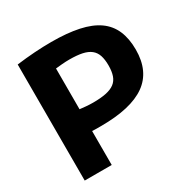

<svg xmlns="http://www.w3.org/2000/svg" viewBox="-168 -902 1034 1053"><g transform="rotate(-30 349.0 -375.0)"><path d="M72 -735Q190 -750 293 -750Q393 -750 465.5 -734.5Q538 -719 584 -686.5Q630 -654 652 -603Q674 -552 674 -482Q674 -345 581.5 -279.5Q489 -214 299 -214Q285 -214 271 -214Q257 -214 243 -215V0H72ZM326 -347Q375 -347 408.5 -354Q442 -361 462.5 -376.5Q483 -392 492 -418Q501 -444 501 -482Q501 -519 492.5 -545Q484 -571 464 -587Q444 -603 411.5 -610Q379 -617 330 -617Q309 -617 284 -615Q259 -613 243 -611V-353Q258 -351 281.5 -349Q305 -347 326 -347Z"/></g></svg>

Font: Encode Sans Normal
Style: Bold
Weight: 700
Designer: Pablo Impallari, Andres Torresi
Foundry: Pablo Impallari, Andres Torresi
Version: Version 1.000; ttfautohint (v1.00) -l 8 -r 50 -G 200 -x 14 -